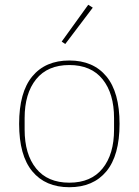

<svg xmlns="http://www.w3.org/2000/svg" viewBox="-20 -771 580 803"><path d="M270 12Q170 12 115 -54.5Q60 -121 60 -253Q60 -385 115 -451.5Q170 -518 270 -518Q370 -518 425 -451.5Q480 -385 480 -253Q480 -121 425 -54.5Q370 12 270 12ZM270 -7Q361 -7 409 -66.5Q457 -126 457 -229V-277Q457 -380 409 -439.5Q361 -499 270 -499Q179 -499 131 -439.5Q83 -380 83 -277V-229Q83 -126 131 -66.5Q179 -7 270 -7ZM253 -587 238 -597 349 -751 368 -739Z"/></svg>

Font: IBM Plex Sans Arabic Thin
Style: Regular
Weight: 100
Designer: Mike Abbink, Paul van der Laan, Pieter van Rosmalen, Wael Morcos, Khajak Apelian
Foundry: Bold Monday
Version: Version 1.101